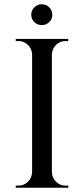

<svg xmlns="http://www.w3.org/2000/svg" viewBox="-20 -883 394 903"><path d="M224 -700V0H131V-700ZM134 -73V0H54V-10Q54 -10 60.5 -10Q67 -10 67 -10Q93 -10 111.5 -28.5Q130 -47 131 -73ZM134 -627H131Q130 -653 111.5 -671.5Q93 -690 67 -690Q67 -690 60.5 -690Q54 -690 54 -690V-700H134ZM221 -73H224Q225 -47 243.5 -28.5Q262 -10 288 -10Q288 -10 294 -10Q300 -10 301 -10V0H221ZM221 -627V-700H301V-690Q300 -690 294 -690Q288 -690 288 -690Q262 -690 243.5 -671.5Q225 -653 224 -627ZM177 -765Q156 -765 141.5 -779Q127 -793 127 -814Q127 -834 141.5 -848.5Q156 -863 177 -863Q197 -863 211.5 -848.5Q226 -834 226 -814Q226 -793 211.5 -779Q197 -765 177 -765Z"/></svg>

Font: Cinzel Medium
Style: Regular
Weight: 500
Designer: Natanael Gama
Version: Version 2.000